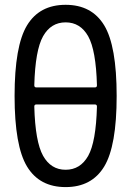

<svg xmlns="http://www.w3.org/2000/svg" viewBox="-20 -760 540 790"><path d="M128.9 -330.1Q121.1 -330.1 121.1 -321.3Q125 -176.8 157.2 -119.1Q189.5 -61.5 250 -61.5Q310.5 -61.5 342.8 -118.7Q375 -175.8 378.9 -321.3Q378.9 -330.1 371.1 -330.1ZM121.1 -409.2Q121.1 -400.4 128.9 -400.4H371.1Q378.9 -400.4 378.9 -409.2Q375 -553.7 342.8 -610.8Q310.5 -668 250 -668Q189.5 -668 157.2 -610.8Q125 -553.7 121.1 -409.2ZM408.7 -74.7Q357.4 9.8 250 9.8Q142.6 9.8 91.3 -74.7Q40 -159.2 40 -365.2Q40 -571.3 91.3 -655.8Q142.6 -740.2 250 -740.2Q357.4 -740.2 408.7 -655.8Q460 -571.3 460 -365.2Q460 -159.2 408.7 -74.7Z"/></svg>

Font: Rounded Mgen+ 1m regular
Style: Regular
Weight: 400
Designer: [Source Han Sans]
Ryoko NISHIZUKA  (kana & ideographs); Paul D. Hunt (Latin, Greek & Cyrillic); Wenlong ZHANG  (bopomofo
Version: Version 1.059.20150602